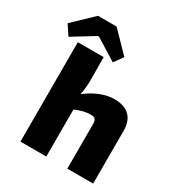

<svg xmlns="http://www.w3.org/2000/svg" viewBox="-269 -1036 1087 1171"><g transform="rotate(30 275.0 -450.5)"><path d="M146 -794 297 -700 342 -763 208 -901H77L-61 -769L-15 -700L138 -794ZM419 -511C356 -511 288 -484 224 -434C230 -464 234 -503 234 -541L233 -700H51V0H233V-331C280 -351 310 -357 340 -357C370 -357 381 -347 381 -315V0H563V-372C563 -463 513 -511 419 -511Z"/></g></svg>

Font: Exo 2 Extra Bold
Style: Regular
Weight: 800
Designer: Natanael Gama
Version: Version 1.001;PS 001.001;hotconv 1.0.88;makeotf.lib2.5.64775